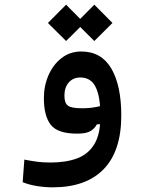

<svg xmlns="http://www.w3.org/2000/svg" viewBox="-20 -575 626 831"><path d="M208 235.8Q173.3 235.8 138.4 230Q103.5 224.1 78.1 213.4L85.4 115.7Q114.3 121.6 140.4 125Q166.5 128.4 199.2 128.4Q265.6 128.4 314 110.4Q362.3 92.3 388.4 48.8Q414.6 5.4 414.6 -70.3Q414.6 -133.3 404.3 -170.4Q394 -207.5 375 -223.6Q356 -239.7 328.6 -239.7Q296.4 -239.7 277.6 -218Q258.8 -196.3 258.8 -161.1Q258.8 -129.4 273.7 -117.9Q288.6 -106.4 335.4 -106.4Q367.2 -106.4 394.3 -111.6Q421.4 -116.7 460 -126.5L454.6 -37.1H399.4Q389.2 -17.6 370.6 -7.1Q352.1 3.4 314 3.4Q229.5 3.4 199.7 -34.9Q169.9 -73.2 169.9 -149.9Q169.9 -204.1 190.2 -250Q210.4 -295.9 246.8 -324Q283.2 -352.1 332 -352.1Q418.5 -352.1 461.7 -278.6Q504.9 -205.1 504.9 -75.2Q504.9 78.6 428.7 157.2Q352.5 235.8 208 235.8ZM388.2 -397.5 309.6 -475.6 388.2 -554.7 466.8 -475.6ZM266.1 -397.5 187.5 -475.6 266.1 -554.7 344.7 -475.6Z"/></svg>

Font: Cascadia Mono Medium
Style: Regular
Weight: 500
Monospace: yes
Designer: Aaron Bell
Foundry: Saja Typeworks
Version: Version 2407.024